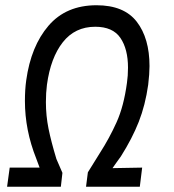

<svg xmlns="http://www.w3.org/2000/svg" viewBox="-20 -723 662 732"><path d="M131 -84 118 -119Q75 -227 75 -338Q75 -382 80 -417Q98 -547 165 -625Q232 -703 348 -703Q453 -703 501.5 -640Q550 -577 550 -471Q550 -442 545 -400Q534 -322 509 -258.5Q484 -195 441 -127L423 -102L409 -82L522 -84L513 -11H308L315 -66L361 -140Q397 -196 424.5 -257Q452 -318 464 -407Q468 -434 468 -465Q468 -536 439 -578.5Q410 -621 343 -621Q266 -621 219.5 -562Q173 -503 159 -400Q155 -369 155 -334Q155 -282 165 -232.5Q175 -183 195 -117L218 -64L212 -11H7L17 -84Z"/></svg>

Font: Bellota
Style: Bold Italic
Weight: 700
Italic angle: -7.5°
Designer: Kemie Guaida
Foundry: Kemie Guaida
Version: Version 4.001